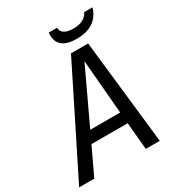

<svg xmlns="http://www.w3.org/2000/svg" viewBox="-259 -1035 1071 1165"><g transform="rotate(-30 276.5 -453.0)"><path d="M390.6 -787.6Q260.3 -787.6 260.3 -887.7Q260.3 -892.1 260.5 -896.5Q260.7 -900.9 261.2 -905.8H319.3Q319.8 -879.4 341.3 -865.5Q362.8 -851.6 404.3 -851.6Q483.9 -851.6 509.3 -905.8H567.4Q550.3 -847.2 505.9 -817.4Q461.4 -787.6 390.6 -787.6ZM314.9 -729H435.1L516.1 0H418L400.9 -189.9H147L57.1 0H-48.8ZM394 -269 361.8 -647 184.1 -269Z"/></g></svg>

Font: Hack
Style: Italic
Weight: 400
Italic angle: -11°
Monospace: yes
Designer: Christopher Simpkins
Foundry: Christopher Simpkins
Version: Version 2.019; ttfautohint (v1.4.1) -l 4 -r 80 -G 350 -x 0 -